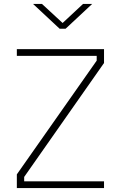

<svg xmlns="http://www.w3.org/2000/svg" viewBox="-20 -948 610 969"><path d="M65 -666V-700H505V-630L102 -55V-33H505V1H65V-68L468 -642V-666ZM445 -928 311 -803H281L147 -928H192L296 -832L399 -928Z"/></svg>

Font: TitilliumMaps29L
Style: 1 wt
Weight: 100
Designer: Campivisivi
Foundry: Accademia di Belle Arti di Urbino and students of MA course of Visual design
Version: Version 001.001